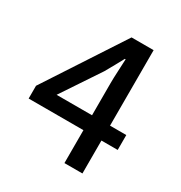

<svg xmlns="http://www.w3.org/2000/svg" viewBox="-153 -748 810 859"><g transform="rotate(30 252.5 -318.5)"><path d="M301 0V-412Q301 -438 303 -475.5Q305 -513 306 -539H302Q290 -516 277 -493Q264 -470 250 -445L118 -247H478V-170H18V-236L280 -637H394V0Z"/></g></svg>

Font: UmiuVSE Medium
Style: Regular
Weight: 500
Designer: Paul D. Hunt
Foundry: Adobe
Version: Version 3.046;September 5, 2023;FontCreator 14.0.0.2901 64-b